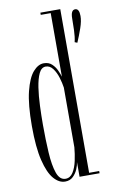

<svg xmlns="http://www.w3.org/2000/svg" viewBox="-87 -798 520 855"><g transform="rotate(-10 173.5 -370.0)"><path d="M137 10Q109.5 10 86 -17Q62.5 -44 48 -103.2Q33.5 -162.5 33.5 -259Q33.5 -356 48 -414.5Q62.5 -473 85.5 -499.2Q108.5 -525.5 134 -525.5Q156.5 -525.5 170.5 -512.2Q184.5 -499 192.2 -481.8Q200 -464.5 203.5 -452.5V-740H158.5V-750H248.5V-10H294V0H203.5V-66.5Q202 -52.5 194.5 -34.8Q187 -17 173 -3.5Q159 10 137 10ZM286 -594Q291.5 -616 292.5 -647Q293.5 -678 293.5 -699.5Q293.5 -738 313.5 -738Q332 -738 332 -704.5Q332 -681.5 321.2 -650.5Q310.5 -619.5 297.5 -589.5ZM141 -2Q162 -2 175 -22.5Q188 -43 194.5 -73.5Q201 -104 203.5 -133.5V-403.5Q200.5 -424.5 193 -449.2Q185.5 -474 172.2 -491.8Q159 -509.5 140 -509.5Q120.5 -509.5 109.2 -485.8Q98 -462 92.2 -424Q86.5 -386 84.8 -341.8Q83 -297.5 83 -256.5Q83 -188 86.5 -130Q90 -72 102.2 -37Q114.5 -2 141 -2Z"/></g></svg>

Font: Imbue 100pt ExtraLight
Style: Regular
Weight: 200
Designer: Tyler Finck
Foundry: Etcetera Type Company
Version: Version 1.102; ttfautohint (v1.8.3)